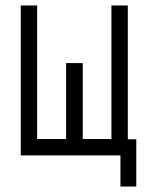

<svg xmlns="http://www.w3.org/2000/svg" viewBox="-20 -617 532 703"><path d="M56 -597H116V-108H222V-386H283V-108H388V-597H448V-107H479V66H421V-48H56Z"/></svg>

Font: IBM 3270 Semi-Condensed
Style: Condensed
Weight: 400
Monospace: yes
Version: Version 2.3.1